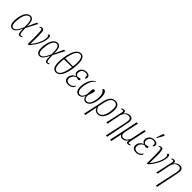

<svg xmlns="http://www.w3.org/2000/svg" viewBox="427 -2673 4779 4779"><g transform="rotate(45 2816.5 -283.5)"><path d="M163 10C253 10 302 -89 347 -182H349C350 -40 357 6 415 6C440 6 465 -5 483 -16L475 -40C461 -31 444 -25 428 -25C394 -25 383 -51 378 -238L534 -536H486L378 -301H376C379 -475 341 -545 257 -545C154 -545 82 -444 56 -257C28 -59 85 10 163 10ZM167 -21C100 -21 77 -112 99 -266C123 -440 184 -513 254 -513C323 -513 348 -434 346 -237C302 -146 257 -21 167 -21Z M606 -515 612 -492C631 -504 646 -508 658 -508C697 -508 708 -476 701 9L743 -1C873 -147 964 -320 964 -462C964 -519 951 -544 925 -544C907 -544 895 -529 894 -504C916 -504 928 -486 928 -439C928 -334 854 -173 746 -47H743C754 -503 744 -539 675 -539C650 -539 625 -529 606 -515Z M1117 10C1207 10 1256 -89 1301 -182H1303C1304 -40 1311 6 1369 6C1394 6 1419 -5 1437 -16L1429 -40C1415 -31 1398 -25 1382 -25C1348 -25 1337 -51 1332 -238L1488 -536H1440L1332 -301H1330C1333 -475 1295 -545 1211 -545C1108 -545 1036 -444 1010 -257C982 -59 1039 10 1117 10ZM1121 -21C1054 -21 1031 -112 1053 -266C1077 -440 1138 -513 1208 -513C1277 -513 1302 -434 1300 -237C1256 -146 1211 -21 1121 -21Z M1694 10C1818 10 1895 -137 1929 -378C1962 -620 1928 -772 1805 -772C1680 -772 1601 -620 1568 -379C1534 -137 1568 10 1694 10ZM1890 -400 1612 -405C1642 -601 1703 -741 1800 -741C1895 -741 1917 -602 1890 -400ZM1699 -21C1600 -21 1580 -164 1606 -365L1886 -370C1857 -163 1797 -21 1699 -21Z M2122 10C2225 10 2282 -50 2288 -84C2291 -100 2287 -108 2282 -112C2246 -54 2199 -22 2134 -22C2062 -22 2017 -62 2031 -140C2045 -215 2103 -258 2148 -272C2175 -262 2191 -255 2212 -255C2233 -255 2250 -270 2253 -287C2256 -301 2250 -309 2243 -315C2219 -315 2185 -307 2154 -297C2116 -304 2081 -337 2093 -405C2103 -463 2149 -512 2220 -512C2295 -512 2312 -472 2300 -400C2325 -400 2339 -414 2344 -439C2353 -493 2321 -543 2229 -543C2142 -543 2067 -490 2051 -405C2041 -343 2064 -303 2114 -283L2113 -280C2057 -260 2002 -213 1990 -137C1973 -47 2024 10 2122 10Z M2380 -245C2355 -64 2412 10 2498 10C2564 10 2609 -40 2634 -103C2641 -43 2675 10 2741 10C2829 10 2905 -76 2931 -257C2953 -417 2914 -544 2849 -544C2829 -544 2813 -530 2810 -509C2858 -497 2912 -413 2889 -250C2869 -107 2818 -23 2744 -23C2676 -23 2657 -88 2660 -155C2670 -182 2700 -270 2711 -317C2715 -342 2714 -364 2684 -364C2670 -364 2653 -358 2641 -352C2637 -285 2631 -216 2626 -154C2608 -86 2574 -23 2507 -23C2437 -23 2401 -101 2421 -246C2437 -358 2482 -476 2565 -529L2555 -541C2457 -489 2398 -373 2380 -245Z M3031 -292 2988 -86 2917 239H2962L3029 -93H3031C3052 -17 3111 10 3164 10C3265 10 3356 -70 3385 -278C3410 -454 3361 -543 3249 -543C3125 -543 3062 -443 3031 -292ZM3166 -22C3102 -22 3065 -62 3040 -145L3070 -286C3098 -419 3140 -512 3242 -512C3342 -512 3363 -418 3343 -276C3317 -87 3246 -22 3166 -22Z M3684 239H3730L3851 -359C3876 -485 3850 -543 3754 -543C3692 -543 3647 -514 3604 -455H3602C3612 -510 3601 -539 3552 -539C3530 -539 3506 -531 3483 -517L3490 -493C3511 -505 3524 -508 3536 -508C3562 -508 3570 -491 3560 -443L3462 0H3507L3572 -331C3594 -444 3656 -510 3741 -510C3816 -510 3833 -451 3814 -359Z M3833 239H3879L3938 -56H3940C3946 -26 3968 10 4030 10C4096 10 4139 -24 4174 -79H4176C4164 -21 4177 6 4223 6C4246 6 4269 -2 4293 -16L4286 -40C4265 -28 4251 -25 4240 -25C4215 -25 4207 -42 4215 -78L4314 -536H4268L4198 -193C4182 -109 4123 -23 4036 -23C3964 -23 3944 -87 3961 -166L4041 -536H3995L3913 -134Z M4622 -605 4720 -780 4721 -792C4702 -808 4673 -815 4663 -785L4607 -613ZM4510 10C4613 10 4670 -50 4676 -84C4679 -100 4675 -108 4670 -112C4634 -54 4587 -22 4522 -22C4450 -22 4405 -62 4419 -140C4433 -215 4491 -258 4536 -272C4563 -262 4579 -255 4600 -255C4621 -255 4638 -270 4641 -287C4644 -301 4638 -309 4631 -315C4607 -315 4573 -307 4542 -297C4504 -304 4469 -337 4481 -405C4491 -463 4537 -512 4608 -512C4683 -512 4700 -472 4688 -400C4713 -400 4727 -414 4732 -439C4741 -493 4709 -543 4617 -543C4530 -543 4455 -490 4439 -405C4429 -343 4452 -303 4502 -283L4501 -280C4445 -260 4390 -213 4378 -137C4361 -47 4412 10 4510 10Z M4801 -515 4807 -492C4826 -504 4841 -508 4853 -508C4892 -508 4903 -476 4896 9L4938 -1C5068 -147 5159 -320 5159 -462C5159 -519 5146 -544 5120 -544C5102 -544 5090 -529 5089 -504C5111 -504 5123 -486 5123 -439C5123 -334 5049 -173 4941 -47H4938C4949 -503 4939 -539 4870 -539C4845 -539 4820 -529 4801 -515Z M5446 239H5492L5613 -359C5638 -485 5612 -543 5516 -543C5454 -543 5409 -514 5366 -455H5364C5374 -510 5363 -539 5314 -539C5292 -539 5268 -531 5245 -517L5252 -493C5273 -505 5286 -508 5298 -508C5324 -508 5332 -491 5322 -443L5224 0H5269L5334 -331C5356 -444 5418 -510 5503 -510C5578 -510 5595 -451 5576 -359Z"/></g></svg>

Font: Noto Serif Condensed ExtraLight
Style: Italic
Weight: 200
Width: 3
Italic angle: -12°
Designer: Monotype Design Team
Foundry: Monotype Imaging Inc.
Version: Version 2.013